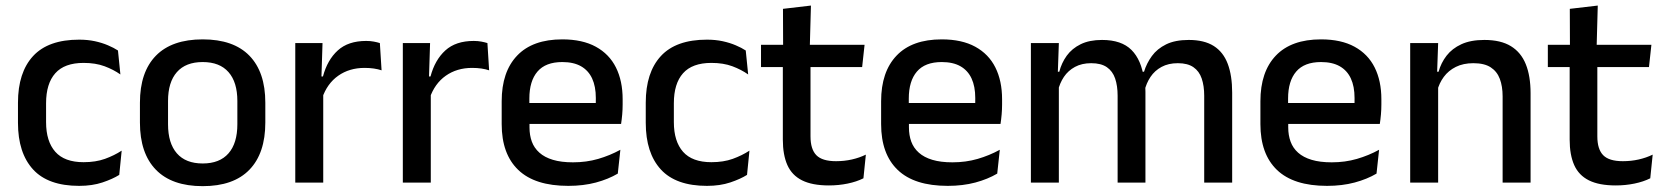

<svg xmlns="http://www.w3.org/2000/svg" viewBox="-20 -640 5835 673"><path d="M257.5 11.5Q148.5 11.5 95.8 -46.2Q43 -104 43 -209.5V-280Q43 -386 96 -443.5Q149 -501 257.5 -501Q287.5 -501 312.8 -495.5Q338 -490 358.5 -481.2Q379 -472.5 393.5 -463L402 -379Q378 -396 346.5 -407.8Q315 -419.5 273 -419.5Q206 -419.5 173.8 -383.2Q141.5 -347 141.5 -278V-212Q141.5 -144.5 173.8 -108Q206 -71.5 273 -71.5Q315.5 -71.5 348 -83.2Q380.5 -95 406.5 -112L398 -27Q375 -12.5 339.2 -0.5Q303.5 11.5 257.5 11.5Z M690.5 12.5Q582.5 12.5 526.5 -45Q470.5 -102.5 470.5 -210.5V-280Q470.5 -387.5 526.5 -444.8Q582.5 -502 690.5 -502Q798.5 -502 854.2 -444.8Q910 -387.5 910 -280V-210.5Q910 -102.5 854.2 -45Q798.5 12.5 690.5 12.5ZM690.5 -67Q750 -67 781 -102.5Q812 -138 812 -204.5V-286Q812 -352 781 -387.2Q750 -422.5 690.5 -422.5Q631 -422.5 600 -387.2Q569 -352 569 -286V-204.5Q569 -138 600 -102.5Q631 -67 690.5 -67Z M1109 -295.5 1088 -372H1112Q1127.5 -430 1164 -463.2Q1200.5 -496.5 1263.5 -496.5Q1278.5 -496.5 1290.2 -494.2Q1302 -492 1311.5 -489L1317.5 -393.5Q1305.5 -397.5 1290.5 -399.8Q1275.5 -402 1258 -402Q1204.5 -402 1165.5 -374.5Q1126.5 -347 1109 -295.5ZM1113 0H1015V-489H1110.5L1106 -346.5L1113 -339.5Z M1486 -295.5 1465 -372H1489Q1504.5 -430 1541 -463.2Q1577.5 -496.5 1640.5 -496.5Q1655.5 -496.5 1667.2 -494.2Q1679 -492 1688.5 -489L1694.5 -393.5Q1682.5 -397.5 1667.5 -399.8Q1652.5 -402 1635 -402Q1581.5 -402 1542.5 -374.5Q1503.5 -347 1486 -295.5ZM1490 0H1392V-489H1487.5L1483 -346.5L1490 -339.5Z M1972 11.5Q1855 11.5 1796.8 -44.2Q1738.5 -100 1738.5 -205V-285Q1738.5 -388.5 1792.8 -445.2Q1847 -502 1951 -502Q2021.5 -502 2068.5 -476.2Q2115.5 -450.5 2139 -403.5Q2162.5 -356.5 2162.5 -292V-273.5Q2162.5 -256.5 2161 -239Q2159.5 -221.5 2157 -205.5H2067Q2068 -231.5 2068.2 -254.5Q2068.5 -277.5 2068.5 -296.5Q2068.5 -337 2055.5 -365Q2042.5 -393 2016.5 -407.8Q1990.5 -422.5 1951 -422.5Q1892.5 -422.5 1864 -389.2Q1835.5 -356 1835.5 -294.5V-248.5L1836 -237V-193.5Q1836 -166 1844.2 -143.5Q1852.5 -121 1870.8 -104.8Q1889 -88.5 1918 -79.8Q1947 -71 1988.5 -71Q2035.5 -71 2076.8 -83Q2118 -95 2154.5 -115L2145.5 -31.5Q2112.5 -12 2068.8 -0.2Q2025 11.5 1972 11.5ZM2137 -205.5H1790.5V-279H2137Z M2458 11.5Q2349 11.5 2296.2 -46.2Q2243.5 -104 2243.5 -209.5V-280Q2243.5 -386 2296.5 -443.5Q2349.5 -501 2458 -501Q2488 -501 2513.2 -495.5Q2538.5 -490 2559 -481.2Q2579.5 -472.5 2594 -463L2602.5 -379Q2578.5 -396 2547 -407.8Q2515.5 -419.5 2473.5 -419.5Q2406.5 -419.5 2374.2 -383.2Q2342 -347 2342 -278V-212Q2342 -144.5 2374.2 -108Q2406.5 -71.5 2473.5 -71.5Q2516 -71.5 2548.5 -83.2Q2581 -95 2607 -112L2598.5 -27Q2575.5 -12.5 2539.8 -0.5Q2504 11.5 2458 11.5Z M2885.5 10Q2827 10 2791.5 -7.8Q2756 -25.5 2740 -61.2Q2724 -97 2724 -150.5V-449.5H2821V-162Q2821 -117 2841.5 -96Q2862 -75 2910.5 -75Q2939.5 -75 2966 -81Q2992.5 -87 3015 -98L3006.5 -15Q2982.5 -3 2951 3.5Q2919.5 10 2885.5 10ZM3002 -405H2647.5V-483H3010.5ZM2818.5 -474.5H2725L2724.5 -609L2822.5 -620.5Z M3302 11.5Q3185 11.5 3126.8 -44.2Q3068.5 -100 3068.5 -205V-285Q3068.5 -388.5 3122.8 -445.2Q3177 -502 3281 -502Q3351.5 -502 3398.5 -476.2Q3445.5 -450.5 3469 -403.5Q3492.5 -356.5 3492.5 -292V-273.5Q3492.5 -256.5 3491 -239Q3489.5 -221.5 3487 -205.5H3397Q3398 -231.5 3398.2 -254.5Q3398.5 -277.5 3398.5 -296.5Q3398.5 -337 3385.5 -365Q3372.5 -393 3346.5 -407.8Q3320.5 -422.5 3281 -422.5Q3222.5 -422.5 3194 -389.2Q3165.5 -356 3165.5 -294.5V-248.5L3166 -237V-193.5Q3166 -166 3174.2 -143.5Q3182.5 -121 3200.8 -104.8Q3219 -88.5 3248 -79.8Q3277 -71 3318.5 -71Q3365.5 -71 3406.8 -83Q3448 -95 3484.5 -115L3475.5 -31.5Q3442.5 -12 3398.8 -0.2Q3355 11.5 3302 11.5ZM3467 -205.5H3120.5V-279H3467Z M4299 0H4201V-304.5Q4201 -339 4192.2 -364.8Q4183.5 -390.5 4163.2 -404.5Q4143 -418.5 4108.5 -418.5Q4075.5 -418.5 4051.5 -405.5Q4027.5 -392.5 4012.8 -370.5Q3998 -348.5 3991.5 -320.5L3978.5 -388.5H3990Q3999 -418 4017.5 -443.5Q4036 -469 4067.5 -484.5Q4099 -500 4147 -500Q4201 -500 4234.5 -478.8Q4268 -457.5 4283.5 -416.2Q4299 -375 4299 -315.5ZM3691.5 0H3593.5V-489H3691.5L3687.5 -374.5L3691.5 -368.5ZM3995 0H3897.5V-304.5Q3897.5 -339 3888.8 -364.8Q3880 -390.5 3859.8 -404.5Q3839.5 -418.5 3805 -418.5Q3772 -418.5 3748 -405.5Q3724 -392.5 3709.2 -370.5Q3694.5 -348.5 3688 -320.5L3672 -388.5H3693Q3701 -419.5 3719.2 -444.8Q3737.5 -470 3768 -485Q3798.5 -500 3843 -500Q3911 -500 3946 -465Q3981 -430 3990 -363Q3992.5 -353.5 3993.8 -341.5Q3995 -329.5 3995 -318Z M4631.5 11.5Q4514.5 11.5 4456.2 -44.2Q4398 -100 4398 -205V-285Q4398 -388.5 4452.2 -445.2Q4506.5 -502 4610.5 -502Q4681 -502 4728 -476.2Q4775 -450.5 4798.5 -403.5Q4822 -356.5 4822 -292V-273.5Q4822 -256.5 4820.5 -239Q4819 -221.5 4816.5 -205.5H4726.5Q4727.5 -231.5 4727.8 -254.5Q4728 -277.5 4728 -296.5Q4728 -337 4715 -365Q4702 -393 4676 -407.8Q4650 -422.5 4610.5 -422.5Q4552 -422.5 4523.5 -389.2Q4495 -356 4495 -294.5V-248.5L4495.5 -237V-193.5Q4495.5 -166 4503.8 -143.5Q4512 -121 4530.2 -104.8Q4548.5 -88.5 4577.5 -79.8Q4606.5 -71 4648 -71Q4695 -71 4736.2 -83Q4777.5 -95 4814 -115L4805 -31.5Q4772 -12 4728.2 -0.2Q4684.5 11.5 4631.5 11.5ZM4796.5 -205.5H4450V-279H4796.5Z M5345 0H5247V-302Q5247 -337.5 5237.2 -363.5Q5227.5 -389.5 5205.2 -404Q5183 -418.5 5144.5 -418.5Q5109 -418.5 5083 -405.5Q5057 -392.5 5040.8 -370.5Q5024.5 -348.5 5017.5 -320.5L5001.5 -388.5H5022.5Q5031 -419.5 5050.5 -444.8Q5070 -470 5102.5 -485Q5135 -500 5183 -500Q5240.5 -500 5276 -478.2Q5311.5 -456.5 5328.2 -415Q5345 -373.5 5345 -313ZM5021 0H4923V-489H5021L5017 -374.5L5021 -368.5Z M5643.5 10Q5585 10 5549.5 -7.8Q5514 -25.5 5498 -61.2Q5482 -97 5482 -150.5V-449.5H5579V-162Q5579 -117 5599.5 -96Q5620 -75 5668.5 -75Q5697.5 -75 5724 -81Q5750.5 -87 5773 -98L5764.5 -15Q5740.5 -3 5709 3.5Q5677.5 10 5643.5 10ZM5760 -405H5405.5V-483H5768.5ZM5576.5 -474.5H5483L5482.5 -609L5580.5 -620.5Z"/></svg>

Font: Anek Malayalam Medium
Style: Regular
Weight: 500
Designer: Maithili Shingre (Malayalam) & Yesha Goshar (Latin)
Foundry: Ek Type
Version: Version 1.003